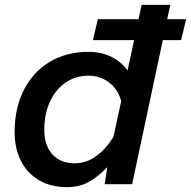

<svg xmlns="http://www.w3.org/2000/svg" viewBox="-20 -757 785 789"><path d="M531 -592H362L382 -678H549L562 -737H680L667 -678H745L724 -592H649L523 0H410L421 -70Q380 -28 342.5 -8Q305 12 255 12Q187 12 138.5 -17.5Q90 -47 65 -98Q40 -149 40 -214Q40 -311 77.5 -386Q115 -461 184 -502.5Q253 -544 343 -544Q396 -544 437.5 -523.5Q479 -503 504 -467ZM287 -86Q334 -86 374 -114.5Q414 -143 446 -194L478 -341Q471 -371 452 -395Q433 -419 405 -432.5Q377 -446 345 -446Q290 -446 248.5 -417Q207 -388 184.5 -337.5Q162 -287 162 -224Q162 -159 195.5 -122.5Q229 -86 287 -86Z"/></svg>

Font: Azeret Mono Medium
Style: Italic
Weight: 500
Italic angle: -12°
Designer: Martin Vácha
Foundry: Displaay
Version: Version 1.000; Glyphs 3.0.3, build 3074